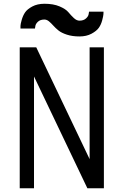

<svg xmlns="http://www.w3.org/2000/svg" viewBox="-20 -1002 658 1022"><path d="M403 -808Q365 -808 336 -817.5Q307 -827 291 -840Q275 -853 263.5 -866Q252 -879 240.5 -888.5Q229 -898 216 -898Q194 -898 181.5 -886Q169 -874 168 -862L166 -850H89Q89 -855 89 -864Q89 -873 95.5 -896Q102 -919 113.5 -936Q125 -953 152 -967.5Q179 -982 217 -982Q264 -982 297 -968Q330 -954 344 -937Q358 -920 373 -906Q388 -892 403 -892Q425 -892 438 -904Q451 -916 452 -928L454 -940H531Q531 -935 530.5 -926Q530 -917 524 -894Q518 -871 506 -854Q494 -837 467 -822.5Q440 -808 403 -808ZM85 0V-750H173L457 -155V-750H533V0H445L161 -595V0Z"/></svg>

Font: Hermit Light
Style: Regular
Weight: 300
Designer: Pablo Caro
Version: Version 2.000;PS 002.000;hotconv 1.0.88;makeotf.lib2.5.64775